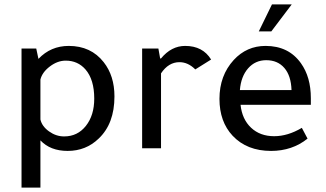

<svg xmlns="http://www.w3.org/2000/svg" viewBox="-20 -675 1483 874"><path d="M78 -454H145L155 -407Q211 -466 293 -466Q394 -466 452 -392Q501 -330 501 -236Q501 -112 429 -44Q371 12 288 12Q209 12 164 -36V179H78ZM164 -313V-131Q171 -100 203 -77Q235 -54 272 -54Q333 -54 371 -102Q409 -150 409 -226Q409 -313 369 -359Q334 -399 279 -399Q242 -399 207 -372.5Q172 -346 164 -313Z M709 -409H713Q760 -466 823 -466Q903 -466 941 -404L869 -359Q836 -392 797 -392Q747 -392 713 -341V0H627V-454H701Z M1395 -198H1075Q1082 -132 1123 -93.5Q1164 -55 1228 -55Q1290 -55 1354 -93L1380 -44Q1310 12 1214 12Q1104 12 1039 -57Q979 -121 979 -225Q979 -331 1044 -402Q1103 -466 1189 -466Q1294 -466 1350 -387Q1395 -324 1395 -228ZM1072 -265H1307Q1305 -330 1274.5 -365.5Q1244 -401 1192 -401Q1142 -401 1109.5 -364Q1077 -327 1072 -265ZM1308 -655 1215 -532H1158L1218 -655Z"/></svg>

Font: TajawalTap Med
Style: Regular
Weight: 500
Designer: Boutros Fonts
Foundry: Created by Boutros International 2017
Version: Version 2.700